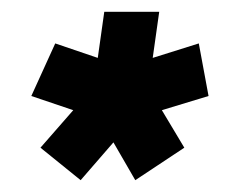

<svg xmlns="http://www.w3.org/2000/svg" viewBox="-20 -720 405 325"><path d="M116.5 -415 48.5 -470 104 -533.5 33 -557.5 73.5 -646.5 145.5 -622 156.5 -700H249.5L238.5 -622L316.5 -646.5L333 -557.5L254 -533.5L292 -470L209 -415L172 -479Z"/></svg>

Font: Urbanist ExtraBold
Style: Italic
Weight: 800
Italic angle: -8°
Designer: Corey Hu
Foundry: Corey Hu
Version: Version 1.321; ttfautohint (v1.8.4.7-5d5b)